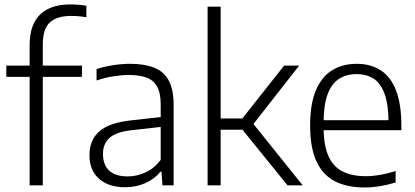

<svg xmlns="http://www.w3.org/2000/svg" viewBox="-20 -838 1876 868"><path d="M114 0V-634.5Q114 -695 134.8 -735.8Q155.5 -776.5 196.5 -797.2Q237.5 -818 298.5 -818Q316 -818 334.8 -816.5Q353.5 -815 370.5 -812V-760Q353.5 -763 336.5 -764.5Q319.5 -766 302 -766Q237.5 -766 205.5 -736.8Q173.5 -707.5 173.5 -637V0ZM8.5 -490.5V-541.5H350.5V-490.5Z M545.5 8.5Q471 8.5 427.8 -29.8Q384.5 -68 384.5 -136.5Q384.5 -206 429.8 -244.8Q475 -283.5 573.5 -294L727.5 -311L732 -267L576 -249.5Q506.5 -242 476 -215.5Q445.5 -189 445.5 -142Q445.5 -92.5 473.8 -66.5Q502 -40.5 557.5 -40.5Q597 -40.5 636.2 -57.8Q675.5 -75 706.5 -115V-365.5Q706.5 -418 690 -447Q673.5 -476 641.5 -487.5Q609.5 -499 562.5 -499Q532 -499 493.5 -493.2Q455 -487.5 416.5 -474V-525.5Q449.5 -537 490.5 -543.2Q531.5 -549.5 568 -549.5Q632 -549.5 676 -532.5Q720 -515.5 742.5 -474.8Q765 -434 765 -363.5V0H714.5L710 -62H705.5Q678.5 -28.5 636.5 -10Q594.5 8.5 545.5 8.5Z M1280 0 1055.5 -277 1264.5 -541.5H1332.5L1119 -269V-286L1348.5 0ZM968.5 -251.5V-302.5H1084V-251.5ZM918.5 0V-808H977.5V0Z M1628 9.5Q1548 9.5 1493.2 -19Q1438.5 -47.5 1410.2 -109.2Q1382 -171 1382 -271Q1382 -367.5 1408 -429.2Q1434 -491 1481.2 -520.2Q1528.5 -549.5 1592.5 -549.5Q1656 -549.5 1701.2 -520.2Q1746.5 -491 1770.5 -429Q1794.5 -367 1794.5 -270V-249.5H1413.5V-294.5H1752L1736.5 -282Q1736.5 -363.5 1719.2 -412Q1702 -460.5 1669.8 -481.8Q1637.5 -503 1592 -503Q1546.5 -503 1513 -481.8Q1479.5 -460.5 1461.2 -412.2Q1443 -364 1443 -282V-263Q1443 -182 1464.5 -133.2Q1486 -84.5 1528.5 -63Q1571 -41.5 1634 -41.5Q1664.5 -41.5 1697.5 -47.2Q1730.5 -53 1768.5 -64.5V-13Q1730.5 -1.5 1696.2 4Q1662 9.5 1628 9.5Z"/></svg>

Font: Encode Sans Condensed Thin Light
Style: Regular
Weight: 300
Version: Version 3.002